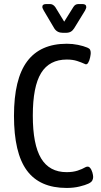

<svg xmlns="http://www.w3.org/2000/svg" viewBox="-20 -922 499 948"><path d="M309 6Q176 6 112.5 -80.5Q49 -167 49 -350Q49 -532 114 -619Q179 -706 310 -706Q338 -706 365 -700.5Q392 -695 411 -687Q421 -683 424.5 -677Q428 -671 428 -660Q428 -654 425 -638.5Q422 -623 415 -611.5Q408 -600 397 -607Q382 -614 360.5 -621Q339 -628 310 -628Q224 -628 183 -561.5Q142 -495 142 -351Q142 -208 183 -140Q224 -72 309 -72Q340 -72 363 -79.5Q386 -87 403 -97Q416 -103 424 -94Q432 -85 436 -71Q440 -57 440 -48Q440 -39 435.5 -30.5Q431 -22 416 -15Q401 -8 372.5 -1Q344 6 309 6ZM290 -760Q276 -760 265.5 -765.5Q255 -771 248 -782L196 -870Q194 -874 191.5 -879Q189 -884 189 -888Q189 -902 208 -902H227Q242 -902 253 -887L297 -815L342 -887Q351 -902 367 -902H387Q406 -902 406 -887Q406 -883 404 -879Q402 -875 400 -870L346 -782Q339 -771 329.5 -765.5Q320 -760 305 -760Z"/></svg>

Font: Asap Condensed VF Beta
Style: Regular
Weight: 400
Designer: Pablo Cosgaya
Foundry: Omnibus-Type
Version: Version 1.008